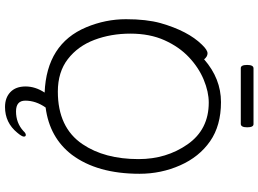

<svg xmlns="http://www.w3.org/2000/svg" viewBox="-156 -726 1056 785"><g transform="rotate(90 372.5 -333.0)"><path d="M486 -789H258Q245 -789 245 -815Q245 -841 259 -841H487Q500 -841 500 -815Q500 -789 486 -789ZM354 -41Q501 -41 569 -142Q630 -232 630 -371Q630 -485 569.5 -571.5Q509 -658 399 -658Q355 -658 305.5 -637.5Q256 -617 213.5 -577Q171 -537 144 -477Q117 -417 117 -337.5Q117 -258 142.5 -190.5Q168 -123 221 -82Q274 -41 354 -41ZM358 13Q159 5 91 -157Q58 -236 58 -319.5Q58 -403 74 -461Q106 -573 162 -630Q184 -653 197.5 -653Q211 -653 222 -639Q301 -708 397 -708Q493 -708 557 -663.5Q621 -619 655.5 -541Q690 -463 690 -375Q690 -202 612 -98Q542 -7 419 9Q391 49 391 92Q391 130 435 130Q482 130 515 100Q524 90 531 90Q538 90 538 98Q538 106 522 125Q481 175 417 175Q379 175 356 153Q333 131 333 91Q333 51 358 13Z"/></g></svg>

Font: LXGW WenKai Lite Light
Style: Regular
Weight: 300
Designer: LXGW / Fontworks Inc.
Foundry: LXGW / Fontworks Inc.
Version: Version 1.511; March 25, 2025